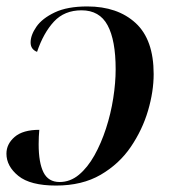

<svg xmlns="http://www.w3.org/2000/svg" viewBox="-23 -566 534 596"><path d="M248 -546Q342 -546 398 -494.5Q454 -443 454 -336Q454 -282 436.5 -222.5Q419 -163 383 -110Q347 -57 289.5 -23.5Q232 10 151 10Q71 10 34 -20Q-3 -50 -3 -89Q-3 -119 22.5 -141Q48 -163 99 -163Q98 -153 97.5 -141.5Q97 -130 97 -118Q97 -61 112 -31Q127 -1 162 -1Q195 -1 222 -23.5Q249 -46 270 -83.5Q291 -121 306 -167Q321 -213 328.5 -261Q336 -309 336 -351Q336 -441 311 -487.5Q286 -534 230 -534Q177 -534 144.5 -499Q112 -464 92 -405Q72 -413 72 -434Q72 -457 90 -483Q108 -509 147 -527.5Q186 -546 248 -546Z"/></svg>

Font: Noto Serif Display Medium
Style: Italic
Weight: 500
Italic angle: -12°
Designer: Monotype Design Team
Foundry: Monotype Imaging Inc.
Version: Version 2.009